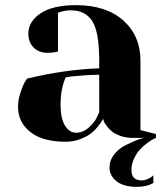

<svg xmlns="http://www.w3.org/2000/svg" viewBox="-20 -535 645 745"><path d="M275 -515Q392 -515 458.5 -455.5Q525 -396 525 -300V-30L585 -15V0Q581 2 574.5 5Q568 8 552 19.5Q536 31 523.5 44.5Q511 58 500.5 79.5Q490 101 490 125Q490 165 530 165Q541 165 552.5 160Q564 155 570 150L575 145V175Q550 190 510 190Q460 190 432.5 168.5Q405 147 405 115Q405 87 423 64Q441 41 469 27.5Q497 14 511.5 8.5Q526 3 539 0H495Q469 0 448 -7.5Q427 -15 415.5 -24Q404 -33 395 -45Q386 -57 383.5 -63Q381 -69 380 -74Q377 -69 374 -63.5Q371 -58 358 -42Q345 -26 330 -15Q315 -4 289.5 5.5Q264 15 235 15Q145 15 97.5 -23Q50 -61 50 -120Q50 -147 59 -174.5Q68 -202 76 -216L85 -230Q230 -265 365 -270V-300Q365 -411 338 -453Q311 -495 255 -495Q242 -495 229.5 -492.5Q217 -490 211 -488L205 -485V-335Q185 -330 165 -330Q131 -330 110.5 -350.5Q90 -371 90 -405Q90 -451 137 -483Q184 -515 275 -515ZM235 -235Q215 -190 215 -130Q215 -74 232.5 -47Q250 -20 275 -20Q302 -20 324.5 -40Q347 -60 356 -80L365 -100V-245Q338 -245 305.5 -242.5Q273 -240 254 -238Z"/></svg>

Font: Yeseva One
Style: Regular
Weight: 400
Designer: Jovanny Lemonad
Foundry: Jovanny Lemonad
Version: Version 2.000